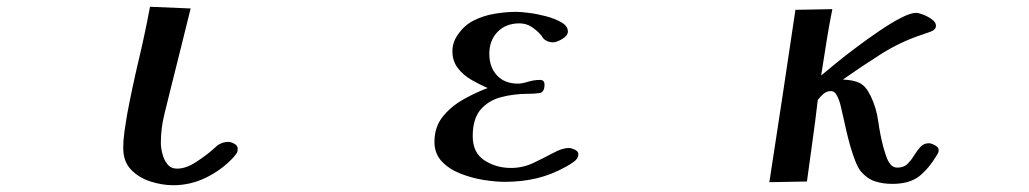

<svg xmlns="http://www.w3.org/2000/svg" viewBox="-20 -539 3040 567"><path d="M682 -100Q682 -109 672 -114.5Q662 -120 654 -120Q639 -120 626 -112Q621 -109 617 -105Q613 -101 608 -97Q589 -80 559 -60.5Q529 -41 503 -41Q485 -41 474.5 -54Q464 -67 459.5 -85Q455 -103 455 -117Q455 -160 465.5 -202Q476 -244 486 -285Q500 -342 514.5 -399Q529 -456 543 -514L423 -519Q408 -439 389 -359Q370 -279 355 -199Q351 -175 347.5 -150.5Q344 -126 344 -101Q344 -62 367 -38Q390 -14 424.5 -3Q459 8 492 8Q543 8 589.5 -15Q636 -38 670 -75Q676 -82 679 -86.5Q682 -91 682 -100Z M1688 -84Q1688 -92 1677.5 -97Q1667 -102 1660 -102Q1641 -102 1614 -87.5Q1587 -73 1555.5 -58Q1524 -43 1489 -43Q1445 -43 1410.5 -65.5Q1376 -88 1376 -137Q1376 -188 1399 -215Q1422 -242 1459.5 -252Q1497 -262 1540 -262Q1557 -262 1572.5 -264Q1588 -266 1588 -289Q1588 -303 1575 -303Q1557 -303 1539 -297.5Q1521 -292 1510 -292Q1470 -292 1447.5 -316.5Q1425 -341 1425 -380Q1425 -420 1449.5 -445Q1474 -470 1514 -470Q1534 -470 1550 -459.5Q1566 -449 1578 -435Q1581 -431 1583.5 -427Q1586 -423 1590 -421Q1600 -414 1613 -414Q1624 -414 1640.5 -424Q1657 -434 1657 -446Q1657 -462 1638 -473Q1619 -484 1592.5 -491Q1566 -498 1541.5 -501Q1517 -504 1505 -504Q1474 -504 1441 -498.5Q1408 -493 1379 -478.5Q1350 -464 1331 -435Q1324 -425 1320 -413Q1316 -401 1316 -388Q1316 -359 1332 -338Q1348 -317 1372.5 -303Q1397 -289 1420 -279Q1385 -266 1348.5 -245.5Q1312 -225 1287.5 -194.5Q1263 -164 1263 -120Q1263 -85 1285 -62Q1307 -39 1340.5 -26Q1374 -13 1409 -7.5Q1444 -2 1471 -2Q1521 -2 1565 -12.5Q1609 -23 1652 -47Q1663 -53 1675.5 -62Q1688 -71 1688 -84Z M2752 -96Q2752 -104 2741 -110Q2730 -116 2723 -116Q2708 -116 2698 -105Q2688 -94 2679.5 -80Q2671 -66 2660 -55Q2649 -44 2630 -44Q2617 -44 2609 -54.5Q2601 -65 2596.5 -79Q2592 -93 2589 -103Q2579 -141 2573.5 -181Q2568 -221 2551 -256Q2537 -285 2518.5 -294Q2500 -303 2469 -304Q2523 -342 2580.5 -378.5Q2638 -415 2701 -436Q2710 -439 2727 -445Q2744 -451 2744 -463Q2744 -473 2732.5 -481.5Q2721 -490 2707 -495.5Q2693 -501 2685 -501Q2669 -501 2640 -486Q2611 -471 2576.5 -447.5Q2542 -424 2508 -398.5Q2474 -373 2446.5 -350.5Q2419 -328 2405 -316Q2413 -366 2420.5 -414.5Q2428 -463 2438 -512L2329 -510Q2310 -383 2291 -256Q2272 -129 2252 -1L2363 -3Q2371 -63 2379.5 -123Q2388 -183 2395 -244Q2402 -253 2411.5 -261.5Q2421 -270 2434 -270Q2443 -270 2449 -261Q2457 -249 2462.5 -227Q2468 -205 2471 -190Q2474 -177 2479 -154.5Q2484 -132 2491 -107.5Q2498 -83 2506 -63Q2514 -43 2522 -33Q2541 -11 2564 -3.5Q2587 4 2615 4Q2666 4 2694.5 -18.5Q2723 -41 2748 -83Q2750 -86 2751 -89Q2752 -92 2752 -96Z"/></svg>

Font: UoqMunThenKhung
Style: Regular
Weight: 400
Designer: Font-Kai, 金井和夫, 宇文滿月
Foundry: Kazuo Kanai, Moonlit Owen
Version: Version 1.197